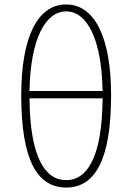

<svg xmlns="http://www.w3.org/2000/svg" viewBox="-20 -826 591 859"><path d="M439 -386C437 -122 370 -20 276 -20C182 -20 114 -122 112 -386ZM112 -419C116 -652 183 -775 276 -775C369 -775 435 -652 439 -419ZM276 -806C147 -806 75 -658 75 -400C75 -108 147 13 276 13C404 13 477 -108 477 -400C477 -658 404 -806 276 -806Z"/></svg>

Font: Kinto Sans Thin
Style: Regular
Weight: 100
Designer: Authors: Ryoko NISHIZUKA  (kana & ideographs); Paul D. Hunt (Latin, Greek & Cyrillic); Wenlong ZHANG  (bopomofo); Sandol
Foundry: Adobe Systems Incorporated, ookami Inc.
Version: Version 0.001